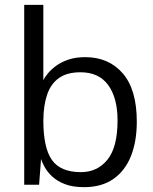

<svg xmlns="http://www.w3.org/2000/svg" viewBox="-20 -763 632 793"><path d="M327 10Q279.5 10 247.2 -2.8Q215 -15.5 195 -34.5Q175 -53.5 164.5 -73Q154 -92.5 149.5 -106L141.5 0H80V-743H159V-432Q164.5 -443.5 177.5 -459.5Q190.5 -475.5 211.5 -491Q232.5 -506.5 262.5 -516.8Q292.5 -527 332 -527Q429 -527 487 -460Q545 -393 545 -260.5Q545 -179 520.8 -118.2Q496.5 -57.5 448.2 -23.8Q400 10 327 10ZM314.5 -52Q382 -52 423.8 -103.5Q465.5 -155 465.5 -265.5Q465.5 -358.5 427 -411.5Q388.5 -464.5 312.5 -464.5Q257 -464.5 223.5 -440.8Q190 -417 174.8 -372.5Q159.5 -328 159 -265.5Q159 -152.5 194.5 -102.2Q230 -52 314.5 -52Z"/></svg>

Font: Public Sans Thin Light
Style: Regular
Weight: 300
Version: Version 1.007